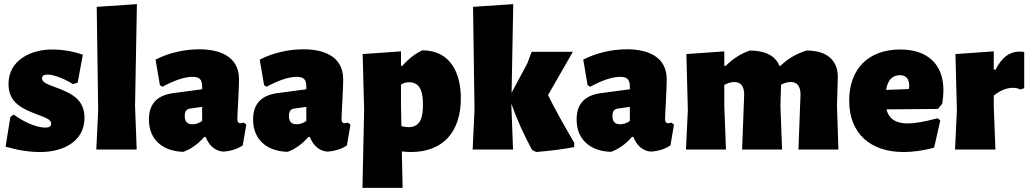

<svg xmlns="http://www.w3.org/2000/svg" viewBox="-20 -722 4967 927"><path d="M380 -458C330 -475 281 -483 232 -483C128 -483 21 -431 21 -316C21 -224 90 -196 163 -168C186 -160 202 -153 212 -147C222 -141 227 -134 227 -125C227 -112 218 -106 199 -106C149 -106 85 -140 46 -169L30 -157L7 -14C64 3 120 12 175 12C281 12 388 -36 388 -154C388 -245 319 -274 247 -301C224 -309 208 -316 198 -322C188 -328 183 -335 183 -344C183 -356 192 -362 209 -362C247 -362 301 -335 333 -316L355 -323Z M632 -210 641 -702 447 -689 454 -190 445 0H640Z M866 11C903 -3 937 -27 966 -61H973C987 -23 1017 8 1059 10C1096 7 1127 -3 1152 -20L1169 -120L1157 -130C1150 -128 1145 -127 1140 -127C1135 -127 1132 -129 1130 -132C1127 -135 1126 -141 1126 -148C1126 -154 1127 -182 1130 -233C1133 -290 1134 -326 1134 -339C1134 -451 1039 -484 942 -484C871 -484 794 -467 731 -434L752 -311L764 -303C823 -335 872 -351 909 -351C944 -351 956 -338 956 -303V-291L814 -272C737 -261 699 -219 699 -145C699 -44 770 9 866 11ZM899 -198 956 -206V-138C941 -127 925 -122 909 -122C884 -122 872 -135 872 -162C872 -181 878 -196 899 -198Z M1369 11C1406 -3 1440 -27 1469 -61H1476C1490 -23 1520 8 1562 10C1599 7 1630 -3 1655 -20L1672 -120L1660 -130C1653 -128 1648 -127 1643 -127C1638 -127 1635 -129 1633 -132C1630 -135 1629 -141 1629 -148C1629 -154 1630 -182 1633 -233C1636 -290 1637 -326 1637 -339C1637 -451 1542 -484 1445 -484C1374 -484 1297 -467 1234 -434L1255 -311L1267 -303C1326 -335 1375 -351 1412 -351C1447 -351 1459 -338 1459 -303V-291L1317 -272C1240 -261 1202 -219 1202 -145C1202 -44 1273 9 1369 11ZM1402 -198 1459 -206V-138C1444 -127 1428 -122 1412 -122C1387 -122 1375 -135 1375 -162C1375 -181 1381 -196 1402 -198Z M1730 185H1924L1920 9C1935 11 1950 12 1963 12C2126 12 2205 -92 2205 -248C2205 -369 2155 -479 2019 -479C1983 -462 1951 -437 1923 -404H1916V-474L1731 -461L1738 -190ZM1916 -313C1927 -321 1940 -325 1955 -325C2016 -325 2022 -264 2022 -217C2022 -166 2016 -108 1952 -108C1943 -108 1931 -110 1918 -113L1916 -210Z M2753 -32C2700 -122 2657 -199 2626 -263L2746 -472H2547L2526 -416L2450 -274L2458 -702L2264 -689L2271 -190L2262 0H2457L2449 -210V-221C2476 -144 2510 -70 2549 2L2569 12C2648 5 2709 -3 2752 -12Z M2931 11C2968 -3 3002 -27 3031 -61H3038C3052 -23 3082 8 3124 10C3161 7 3192 -3 3217 -20L3234 -120L3222 -130C3215 -128 3210 -127 3205 -127C3200 -127 3197 -129 3195 -132C3192 -135 3191 -141 3191 -148C3191 -154 3192 -182 3195 -233C3198 -290 3199 -326 3199 -339C3199 -451 3104 -484 3007 -484C2936 -484 2859 -467 2796 -434L2817 -311L2829 -303C2888 -335 2937 -351 2974 -351C3009 -351 3021 -338 3021 -303V-291L2879 -272C2802 -261 2764 -219 2764 -145C2764 -44 2835 9 2931 11ZM2964 -198 3021 -206V-138C3006 -127 2990 -122 2974 -122C2949 -122 2937 -135 2937 -162C2937 -181 2943 -196 2964 -198Z M3292 0H3485L3477 -210V-312C3494 -321 3510 -326 3525 -326C3557 -326 3573 -306 3573 -265L3563 0H3756L3748 -210L3751 -313C3768 -322 3783 -326 3798 -326C3829 -326 3845 -306 3845 -265L3835 0H4028L4021 -210L4025 -346C4026 -389 4013 -421 3987 -444C3961 -467 3923 -478 3874 -478C3825 -463 3783 -438 3748 -404H3743C3721 -462 3657 -478 3601 -478C3558 -464 3519 -439 3484 -404H3477V-474L3294 -461L3301 -190Z M4508 -196 4529 -221C4533 -244 4535 -266 4535 -286C4535 -416 4454 -483 4327 -483C4173 -483 4080 -390 4080 -236C4080 -74 4186 12 4343 12C4388 12 4437 5 4490 -9L4520 -141L4506 -151C4443 -134 4396 -126 4363 -126C4313 -126 4273 -142 4260 -194ZM4370 -306 4368 -292 4258 -288C4266 -335 4288 -359 4325 -359C4355 -359 4370 -341 4370 -306Z M4786 0 4778 -210V-260C4802 -281 4837 -298 4870 -298C4885 -298 4897 -295 4906 -290L4925 -296V-471C4918 -472 4911 -473 4902 -473C4854 -473 4816 -444 4787 -386H4778V-474L4593 -461L4600 -190L4591 0Z"/></svg>

Font: Luna Sans Black
Style: Regular
Weight: 900
Designer: Juan Pablo del Peral
Foundry: Huerta Tipografica
Version: Version 2.001; ttfautohint (v1.5)